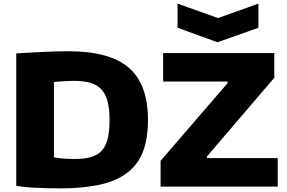

<svg xmlns="http://www.w3.org/2000/svg" viewBox="-20 -1034 1589 1064"><path d="M964 -1014 1188 -934 1412 -1014V-880L1185 -800L964 -880ZM870 -143 1241 -573V-582H884V-740H1500V-603L1127 -167V-158H1519V0H870ZM310 10Q275 10 240.5 9Q206 8 174.5 6.5Q143 5 116 2Q89 -1 70 -4V-738Q259 -750 360 -750Q588 -750 694 -658.5Q800 -567 800 -369Q800 -267 773 -195.5Q746 -124 687 -78Q628 -32 535 -11Q442 10 310 10ZM395 -153Q449 -153 485.5 -164Q522 -175 544.5 -200Q567 -225 577 -266.5Q587 -308 587 -369Q587 -429 576.5 -470.5Q566 -512 543 -537.5Q520 -563 482 -574.5Q444 -586 390 -586Q370 -586 343.5 -584.5Q317 -583 279 -580V-162Q305 -157 334.5 -155Q364 -153 395 -153Z"/></svg>

Font: Encode Sans Wide
Style: ExtraBold
Weight: 800
Designer: Pablo Impallari, Andres Torresi
Foundry: Pablo Impallari, Andres Torresi
Version: Version 1.000; ttfautohint (v1.00) -l 8 -r 50 -G 200 -x 14 -